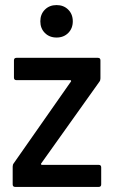

<svg xmlns="http://www.w3.org/2000/svg" viewBox="-20 -737 446 757"><path d="M34 -93 260 -416Q261 -417 260 -419Q259 -421 257 -421H45Q35 -421 35 -431V-499Q35 -509 45 -509H366Q376 -509 376 -499V-428Q376 -420 372 -415L142 -92Q141 -91 142 -89Q143 -87 145 -87H369Q379 -87 379 -77V-10Q379 0 369 0H40Q30 0 30 -10V-80Q30 -88 34 -93ZM139 -653Q139 -681 157 -699Q175 -717 203 -717Q231 -717 249 -699Q267 -681 267 -653Q267 -625 249 -607Q231 -589 203 -589Q175 -589 157 -607Q139 -625 139 -653Z"/></svg>

Font: Barlow Semi Condensed Medium
Style: Regular
Weight: 500
Width: 4
Designer: Jeremy Tribby
Foundry: Tribby Type
Version: Version 1.422; ttfautohint (v1.8)